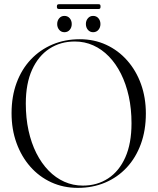

<svg xmlns="http://www.w3.org/2000/svg" viewBox="-20 -900 763 930"><path d="M366.5 -710Q436 -710 494.5 -683Q553 -656 596.2 -607Q639.5 -558 663 -492.5Q686.5 -427 686.5 -350Q686.5 -268.5 662.2 -202.2Q638 -136 593.8 -88.5Q549.5 -41 489.2 -15.5Q429 10 357 10Q287 10 228.2 -17Q169.5 -44 126.5 -93Q83.5 -142 59.8 -207.8Q36 -273.5 36 -351.5Q36 -433 60.5 -499Q85 -565 129.5 -612Q174 -659 234.2 -684.5Q294.5 -710 366.5 -710ZM617 -303Q617 -373 603.8 -433.2Q590.5 -493.5 566 -542.5Q541.5 -591.5 507.5 -626.5Q473.5 -661.5 431.8 -680.2Q390 -699 342 -699Q273 -699 219.5 -664.2Q166 -629.5 135.5 -562.5Q105 -495.5 105 -398.5Q105 -328.5 118.2 -267.8Q131.5 -207 156.2 -158Q181 -109 215.2 -73.8Q249.5 -38.5 291.5 -19.8Q333.5 -1 381.5 -1Q450.5 -1 503.8 -35.8Q557 -70.5 587 -137.8Q617 -205 617 -303ZM292 -744Q276.5 -744 266.8 -755.5Q257 -767 257 -783.5Q257 -800 266.8 -811.5Q276.5 -823 292 -823Q308 -823 317.8 -811.5Q327.5 -800 327.5 -783.5Q327.5 -767 317.8 -755.5Q308 -744 292 -744ZM431 -744Q415.5 -744 405.8 -755.5Q396 -767 396 -784Q396 -800 405.8 -811.5Q415.5 -823 431 -823Q447 -823 456.8 -811.5Q466.5 -800 466.5 -783.5Q466.5 -767 456.8 -755.5Q447 -744 431 -744ZM255.5 -868Q255.5 -874.5 257.8 -877Q260 -879.5 265 -879.5H458Q463 -879.5 465 -877.2Q467 -875 467 -868Q467 -862 465 -859.2Q463 -856.5 458 -856.5H265Q260 -856.5 257.8 -859Q255.5 -861.5 255.5 -868Z"/></svg>

Font: Fraunces 120pt Light
Style: Regular
Weight: 300
Version: Version 1.000;[b76b70a41]